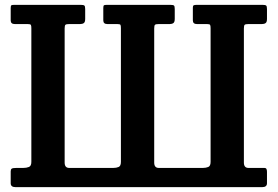

<svg xmlns="http://www.w3.org/2000/svg" viewBox="-20 -770 1142 790"><path d="M246 -653V-101Q246 -79 265 -79H446Q459 -79 468.2 -83Q477.5 -87 477.5 -104V-654Q477.5 -664 475.8 -667.5Q474 -671 463 -671H422Q405 -671 405 -686V-737Q405 -747 408.2 -748.5Q411.5 -750 420 -750H681Q692.5 -750 695.8 -747.2Q699 -744.5 699 -733V-692Q699 -679 693.2 -675Q687.5 -671 678.5 -671H633.5Q621.5 -671 618 -668.2Q614.5 -665.5 614.5 -653V-101Q614.5 -79 633.5 -79H814.5Q827.5 -79 837 -83Q846.5 -87 846.5 -104V-654Q846.5 -664 844.5 -667.5Q842.5 -671 832 -671H790.5Q773.5 -671 773.5 -686V-737Q773.5 -747 777.5 -748.5Q781.5 -750 790 -750H1060.5Q1071.5 -750 1075 -747.2Q1078.5 -744.5 1078.5 -733V-692Q1078.5 -679 1072.8 -675Q1067 -671 1057.5 -671H1002.5Q990.5 -671 987 -668.2Q983.5 -665.5 983.5 -653V-101Q983.5 -79 1002.5 -79H1067.5Q1074.5 -79 1076.5 -74.5Q1078.5 -70 1078.5 -63V-16Q1078.5 0 1058.5 0H44Q24 0 24 -16V-65Q24 -73 28.2 -76Q32.5 -79 47 -79H75.5Q89 -79 99 -83Q109 -87 109 -104V-654Q109 -664 107 -667.5Q105 -671 94 -671H41Q24 -671 24 -686V-737Q24 -747 27.2 -748.5Q30.5 -750 39 -750H312.5Q323.5 -750 327 -747.2Q330.5 -744.5 330.5 -733V-692Q330.5 -679 324.8 -675Q319 -671 309.5 -671H265Q253 -671 249.5 -668.2Q246 -665.5 246 -653Z"/></svg>

Font: Besley* Narrow Semi
Style: Regular
Weight: 600
Width: 4
Designer: Owen Earl
Foundry: indestructible type*
Version: Version 3.000; ttfautohint (v1.8.3)